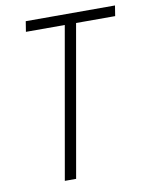

<svg xmlns="http://www.w3.org/2000/svg" viewBox="-79 -744 623 803"><g transform="rotate(-10 232.5 -343.0)"><path d="M131 0 244 -642H79L86 -686H465L458 -642H292L179 0Z"/></g></svg>

Font: Archivo ExtraCondensed Thin
Style: Italic
Weight: 250
Width: 2
Italic angle: -10°
Designer: Hector Gatti
Foundry: Omnibus-Type
Version: Version 2.001